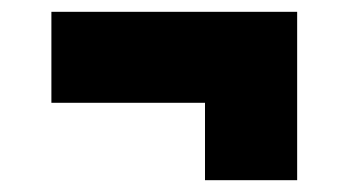

<svg xmlns="http://www.w3.org/2000/svg" viewBox="-20 -434 590 325"><path d="M483 -414V-129H327V-260H67V-414Z"/></svg>

Font: Biryani Black
Style: Regular
Weight: 900
Designer: Dan Reynolds and Mathieu Reguer
Foundry: Dan Reynolds and Mathieu Reguer
Version: Version 1.004; ttfautohint (v1.1) -l 5 -r 5 -G 72 -x 0 -D la